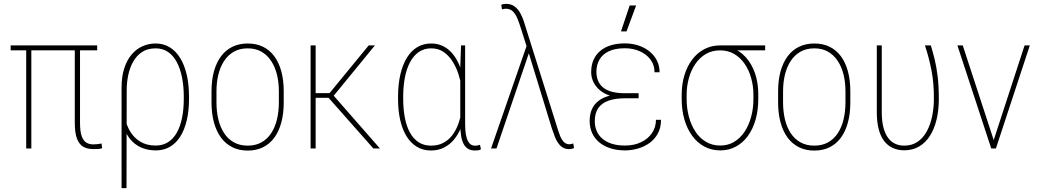

<svg xmlns="http://www.w3.org/2000/svg" viewBox="-20 -761 5324 984"><path d="M478 -528.3V-502.9H34.7V-528.3ZM140.6 -528.3V0H114.3V-528.3ZM363.3 -528.3H390.1V-131.3Q390.1 -85 399.4 -61.3Q408.7 -37.6 423.8 -29.3Q439 -21 456.5 -21Q468.8 -21 479.2 -22.2Q489.7 -23.4 500.5 -25.4L503.4 -1.5Q494.6 2.4 480.2 2.7Q465.8 2.9 456.1 2.9Q427.7 2.9 407 -8.8Q386.2 -20.5 374.8 -49.8Q363.3 -79.1 363.3 -131.8Z M603 203.1V-312Q603 -367.7 616.5 -409.9Q629.9 -452.1 653.8 -480.7Q677.7 -509.3 709.5 -523.7Q741.2 -538.1 777.8 -538.1Q817.9 -538.1 849.4 -519Q880.9 -500 903.1 -464.1Q925.3 -428.2 937 -377.9Q948.7 -327.6 948.7 -265.1V-254.9Q948.7 -193.8 937.3 -145Q925.8 -96.2 904.1 -61.5Q882.3 -26.9 850.8 -8.5Q819.3 9.8 779.8 9.8Q741.7 9.8 711.7 -1.7Q681.6 -13.2 659.9 -34.2Q638.2 -55.2 624.8 -83.5Q611.3 -111.8 606.4 -146Q606.4 -146.5 609.9 -149.9Q613.3 -153.3 616.5 -156.7Q619.6 -160.2 619.6 -160.2Q627.4 -120.1 647.2 -87.2Q667 -54.2 699.5 -34.7Q731.9 -15.1 777.8 -15.1Q814.5 -15.1 841.6 -32.5Q868.7 -49.8 886.5 -81.8Q904.3 -113.8 913.1 -157.7Q921.9 -201.7 921.9 -254.9V-265.1Q921.9 -317.9 913.1 -363Q904.3 -408.2 886.5 -441.9Q868.7 -475.6 841.6 -494.4Q814.5 -513.2 777.8 -513.2Q736.3 -513.2 708 -494.4Q679.7 -475.6 662.4 -444.6Q645 -413.6 637.2 -376Q629.4 -338.4 629.4 -300.3L628.4 203.1Z M1064 -236.3V-293Q1064 -350.6 1076.7 -396Q1089.4 -441.4 1113.3 -473.1Q1137.2 -504.9 1171.6 -521.5Q1206.1 -538.1 1249.5 -538.1Q1293.5 -538.1 1327.6 -521.5Q1361.8 -504.9 1385.5 -473.1Q1409.2 -441.4 1421.6 -396Q1434.1 -350.6 1434.1 -293V-236.3Q1434.1 -178.7 1421.6 -132.8Q1409.2 -86.9 1385.5 -54.9Q1361.8 -22.9 1327.6 -6.1Q1293.5 10.7 1249.5 10.7Q1206.1 10.7 1171.6 -6.1Q1137.2 -22.9 1113.3 -54.9Q1089.4 -86.9 1076.7 -132.8Q1064 -178.7 1064 -236.3ZM1089.4 -293V-236.3Q1089.4 -189.5 1099.1 -148.9Q1108.9 -108.4 1128.7 -78.4Q1148.4 -48.3 1178.7 -31.5Q1209 -14.6 1249.5 -14.6Q1290 -14.6 1320.1 -31.5Q1350.1 -48.3 1369.9 -78.4Q1389.6 -108.4 1399.4 -148.9Q1409.2 -189.5 1409.2 -236.3V-293Q1409.2 -338.9 1399.4 -378.7Q1389.6 -418.5 1369.6 -448.7Q1349.6 -479 1319.8 -496.1Q1290 -513.2 1249.5 -513.2Q1209 -513.2 1178.7 -496.1Q1148.4 -479 1128.7 -448.7Q1108.9 -418.5 1099.1 -378.7Q1089.4 -338.9 1089.4 -293Z M1597.7 -528.3V0H1571.8V-528.3ZM1901.4 -528.3 1681.6 -259.8H1586.9V-283.7H1668.9L1869.6 -528.3ZM1893.6 0 1663.1 -260.7 1678.7 -283.7 1927.2 0Z M2020 -254.9V-265.1Q2020 -327.6 2031.5 -377.9Q2043 -428.2 2064.7 -464.1Q2086.4 -500 2117.9 -519Q2149.4 -538.1 2189.5 -538.1Q2218.8 -538.1 2242.9 -528.1Q2267.1 -518.1 2286.1 -499.8Q2305.2 -481.4 2319.6 -456.5Q2334 -431.6 2344.2 -401.1Q2354.5 -370.6 2360.4 -336.4V-176.3Q2355.5 -139.6 2342 -106Q2328.6 -72.3 2307.1 -46.1Q2285.6 -20 2255.9 -4.9Q2226.1 10.3 2188.5 10.3Q2148.4 10.3 2117.2 -8.3Q2085.9 -26.9 2064.2 -61.5Q2042.5 -96.2 2031.2 -145Q2020 -193.8 2020 -254.9ZM2046.4 -265.1V-254.9Q2046.4 -201.7 2054.9 -157.5Q2063.5 -113.3 2081.1 -81.3Q2098.6 -49.3 2125.5 -32Q2152.3 -14.6 2189 -14.6Q2224.1 -14.6 2250.5 -28.1Q2276.9 -41.5 2295.9 -65.4Q2314.9 -89.4 2326.9 -120.8Q2338.9 -152.3 2344.7 -188.5V-318.4Q2340.3 -347.2 2329.6 -380.9Q2318.8 -414.6 2300.3 -444.6Q2281.7 -474.6 2254.6 -493.9Q2227.5 -513.2 2189.9 -513.2Q2153.3 -513.2 2126.2 -494.4Q2099.1 -475.6 2081.3 -441.9Q2063.5 -408.2 2054.9 -363Q2046.4 -317.9 2046.4 -265.1ZM2342.8 -528.3H2363.8V-124.5Q2363.8 -92.3 2367.7 -71Q2371.6 -49.8 2378.4 -37.4Q2385.3 -24.9 2394.5 -19.5Q2403.8 -14.2 2414.6 -14.2Q2421.9 -14.2 2428 -15.9Q2434.1 -17.6 2439.9 -18.6L2444.8 3.9Q2438 8.8 2430.2 9.5Q2422.4 10.3 2414.1 10.3Q2395 10.3 2380.9 2.7Q2366.7 -4.9 2357.4 -21Q2348.1 -37.1 2343.5 -62.7Q2338.9 -88.4 2338.9 -124.5V-417Z M2691.9 -492.7 2524.4 0H2496.6L2683.1 -538.1L2703.6 -522.9ZM2573.2 -741.2Q2599.6 -741.2 2617.2 -728Q2634.8 -714.8 2646 -694.6Q2657.2 -674.3 2664.3 -652.6Q2671.4 -630.9 2676.3 -614.3L2833 -116.7Q2841.8 -86.4 2850.3 -65.2Q2858.9 -43.9 2870.4 -32.7Q2881.8 -21.5 2898.4 -21.5Q2901.4 -21.5 2908 -22.9Q2914.6 -24.4 2918 -25.9L2921.9 -2Q2917.5 0 2910.4 1.7Q2903.3 3.4 2897.9 3.4Q2868.7 3.4 2851.3 -14.9Q2834 -33.2 2824.5 -58.1Q2814.9 -83 2808.1 -103.5L2693.4 -477.5L2650.9 -611.8Q2641.6 -641.6 2632.1 -665Q2622.6 -688.5 2608.6 -702.4Q2594.7 -716.3 2571.8 -716.3Q2569.8 -716.3 2562.7 -715.3Q2555.7 -714.4 2552.7 -712.9L2548.8 -736.3Q2552.7 -738.8 2560.5 -740Q2568.4 -741.2 2573.2 -741.2Z M3181.2 -279.3H3252.9V-257.3H3183.6Q3133.3 -257.3 3098.6 -245.1Q3064 -232.9 3046.1 -207Q3028.3 -181.2 3028.3 -140.1Q3028.3 -111.3 3038.6 -88.4Q3048.8 -65.4 3068.6 -49.1Q3088.4 -32.7 3116.9 -23.9Q3145.5 -15.1 3182.6 -15.1Q3230.5 -15.1 3266.1 -32.5Q3301.8 -49.8 3321.8 -79.6Q3341.8 -109.4 3341.8 -147H3367.7Q3367.7 -106.9 3351.8 -77.4Q3335.9 -47.9 3309.3 -28.6Q3282.7 -9.3 3249.8 0.2Q3216.8 9.8 3182.6 9.8Q3143.1 9.8 3110.1 -0.5Q3077.1 -10.7 3053 -30Q3028.8 -49.3 3015.4 -77.6Q3002 -106 3002 -141.6Q3002 -174.8 3013.2 -200.4Q3024.4 -226.1 3046.9 -243.7Q3069.3 -261.2 3103 -270.3Q3136.7 -279.3 3181.2 -279.3ZM3252.9 -259.8H3181.2Q3140.1 -259.8 3108.2 -270Q3076.2 -280.3 3054.4 -298.6Q3032.7 -316.9 3021.2 -340.8Q3009.8 -364.7 3009.8 -391.6Q3009.8 -427.2 3022 -454.6Q3034.2 -481.9 3056.9 -500.7Q3079.6 -519.5 3111.3 -529.1Q3143.1 -538.6 3182.6 -538.6Q3218.8 -538.6 3250.7 -528.3Q3282.7 -518.1 3307.4 -498.5Q3332 -479 3346.2 -451.7Q3360.4 -424.3 3360.4 -390.6H3334.5Q3334.5 -427.7 3314 -455.3Q3293.5 -482.9 3259 -498.3Q3224.6 -513.7 3182.6 -513.7Q3131.8 -513.7 3099.4 -497.8Q3066.9 -481.9 3051.8 -454.8Q3036.6 -427.7 3036.6 -393.6Q3036.6 -368.2 3044.9 -347.7Q3053.2 -327.1 3070.8 -312.7Q3088.4 -298.3 3116.2 -290.8Q3144 -283.2 3183.6 -283.2H3252.9ZM3162.6 -600.1 3207 -732.9H3240.2L3190.9 -600.1Z M3473.6 -253.9V-274.4Q3473.6 -329.6 3487.8 -376Q3502 -422.4 3528.1 -456.5Q3554.2 -490.7 3590.3 -509.5Q3626.5 -528.3 3670.4 -528.3Q3680.7 -528.8 3690.2 -527.6Q3699.7 -526.4 3708.7 -523.9Q3717.8 -521.5 3727.1 -517.6Q3770.5 -502.4 3801.5 -468.3Q3832.5 -434.1 3849.4 -385.5Q3866.2 -336.9 3866.2 -276.9V-254.4Q3866.2 -195.8 3852.3 -147.5Q3838.4 -99.1 3812.5 -63.7Q3786.6 -28.3 3750.7 -9.3Q3714.8 9.8 3671.4 9.8Q3627 9.8 3590.6 -9.5Q3554.2 -28.8 3528.1 -64.2Q3502 -99.6 3487.8 -147.9Q3473.6 -196.3 3473.6 -253.9ZM3499 -274.4V-253.9Q3499 -206.1 3510.5 -163.1Q3522 -120.1 3543.9 -86.7Q3565.9 -53.2 3598.1 -34.2Q3630.4 -15.1 3671.4 -15.1Q3711.4 -15.1 3742.9 -34.2Q3774.4 -53.2 3796.4 -86.7Q3818.4 -120.1 3829.8 -163.1Q3841.3 -206.1 3841.3 -253.9V-274.4Q3841.3 -319.3 3829.8 -360.6Q3818.4 -401.9 3796.4 -433.8Q3774.4 -465.8 3742.7 -484.4Q3710.9 -502.9 3670.4 -502.9Q3629.4 -502.9 3597.7 -484.4Q3565.9 -465.8 3543.9 -433.8Q3522 -401.9 3510.5 -360.6Q3499 -319.3 3499 -274.4ZM3901.4 -528.3V-502.9H3669.9V-528.3Z M3967.8 -236.3V-293Q3967.8 -350.6 3980.5 -396Q3993.2 -441.4 4017.1 -473.1Q4041 -504.9 4075.4 -521.5Q4109.9 -538.1 4153.3 -538.1Q4197.3 -538.1 4231.4 -521.5Q4265.6 -504.9 4289.3 -473.1Q4313 -441.4 4325.4 -396Q4337.9 -350.6 4337.9 -293V-236.3Q4337.9 -178.7 4325.4 -132.8Q4313 -86.9 4289.3 -54.9Q4265.6 -22.9 4231.4 -6.1Q4197.3 10.7 4153.3 10.7Q4109.9 10.7 4075.4 -6.1Q4041 -22.9 4017.1 -54.9Q3993.2 -86.9 3980.5 -132.8Q3967.8 -178.7 3967.8 -236.3ZM3993.2 -293V-236.3Q3993.2 -189.5 4002.9 -148.9Q4012.7 -108.4 4032.5 -78.4Q4052.2 -48.3 4082.5 -31.5Q4112.8 -14.6 4153.3 -14.6Q4193.8 -14.6 4223.9 -31.5Q4253.9 -48.3 4273.7 -78.4Q4293.5 -108.4 4303.2 -148.9Q4313 -189.5 4313 -236.3V-293Q4313 -338.9 4303.2 -378.7Q4293.5 -418.5 4273.4 -448.7Q4253.4 -479 4223.6 -496.1Q4193.8 -513.2 4153.3 -513.2Q4112.8 -513.2 4082.5 -496.1Q4052.2 -479 4032.5 -448.7Q4012.7 -418.5 4002.9 -378.7Q3993.2 -338.9 3993.2 -293Z M4473.6 -528.3H4499V-187Q4499 -140.6 4507.6 -107.9Q4516.1 -75.2 4531.5 -54.4Q4546.9 -33.7 4567.9 -24.2Q4588.9 -14.6 4613.8 -14.6Q4654.3 -14.6 4683.1 -34.7Q4711.9 -54.7 4730.2 -88.6Q4748.5 -122.6 4757.3 -165.3Q4766.1 -208 4766.1 -253.4Q4767.1 -333.5 4753.4 -402.6Q4739.7 -471.7 4720.2 -528.3H4750.5Q4760.7 -495.1 4770 -457.3Q4779.3 -419.4 4785.4 -370.1Q4791.5 -320.8 4791.5 -253.9Q4791.5 -196.8 4780 -148.7Q4768.6 -100.6 4746.1 -65.2Q4723.6 -29.8 4690.7 -10.3Q4657.7 9.3 4614.3 9.3Q4583 9.3 4557.1 -2Q4531.2 -13.2 4512.5 -36.6Q4493.7 -60.1 4483.6 -97.7Q4473.6 -135.3 4473.6 -188Z M5068.4 -29.8 5231 -528.3H5257.8L5084 0H5061ZM4914.1 -528.3 5077.1 -29.8 5083.5 0H5060.1L4886.7 -528.3Z"/></svg>

Font: Roboto Condensed Thin
Style: Regular
Weight: 250
Width: 3
Designer: Christian Robertson
Foundry: Google
Version: Version 3.009; 2024